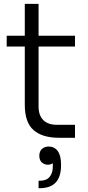

<svg xmlns="http://www.w3.org/2000/svg" viewBox="-20 -716 461 1006"><path d="M373 5.9H289.1Q202.1 5.9 156 -34.2Q109.9 -74.2 109.9 -168V-472.2H15.1V-528.8H109.9V-695.8H182.1V-528.8H373V-472.2H182.1V-157.2Q182.1 -111.3 207 -86.7Q231.9 -62 277.8 -62H373ZM235.8 51.8Q265.1 51.8 282.5 75.4Q299.8 99.1 299.8 145V150.9Q299.8 270 188 270H182.1V231H189Q222.7 231 239.7 211.2Q256.8 191.4 256.8 154.8V139.2Q246.1 147 231 147Q211.9 147 199 135Q186 123 186 100.1Q186 76.7 200 64.2Q213.9 51.8 235.8 51.8Z"/></svg>

Font: Sora Light
Style: Regular
Weight: 300
Designer: Jonathan Barnbrook, Julián Moncada
Foundry: Barnbrook Fonts
Version: Version 2.000